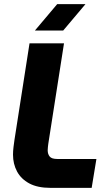

<svg xmlns="http://www.w3.org/2000/svg" viewBox="-20 -910 523 930"><path d="M225 0Q162 0 122 -21.5Q82 -43 62.5 -79.5Q43 -116 43 -161Q43 -178 45.5 -198.5Q48 -219 50 -232L123 -700H290L214 -214Q213 -206 212 -197.5Q211 -189 211 -182Q211 -164 220.5 -152Q230 -140 257 -140H447L424 0ZM149 -762 257 -890H394L286 -762Z"/></svg>

Font: MuseoModerno
Style: Bold Italic
Weight: 700
Italic angle: -9°
Designer: Pablo Cosgaya, Héctor Gatti, Marcela Romero, and the Authors of The MuseoModerno Project.
Foundry: Omnibus-Type Team
Version: Version 1.003